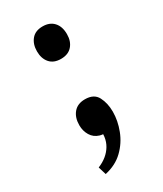

<svg xmlns="http://www.w3.org/2000/svg" viewBox="-163 -539 640 754"><g transform="rotate(-30 157.0 -162.0)"><path d="M86.1 151 75.2 115Q120.1 96.7 141.4 61Q162.6 25.3 152.6 -22.6L202.4 2.3Q165.5 15.3 141.2 7.9Q116.8 0.5 104.5 -20.1Q92.1 -40.7 92.1 -66.6Q92.1 -101.4 110.2 -122.8Q128.3 -144.2 162 -144.2Q202.7 -144.2 217.8 -115Q232.9 -85.8 232.9 -47.3Q232.9 -6.4 216.8 35.5Q200.7 77.5 168.4 108.7Q136.1 140 86.1 151ZM160.9 -328.2Q127.9 -328.2 110.5 -348.4Q93.2 -368.5 93.2 -401Q93.2 -433.5 110.4 -454.3Q127.7 -475.2 161 -475.2Q193.1 -475.2 211.1 -455.5Q229.2 -435.8 229.2 -401Q229.2 -368.5 211.5 -348.4Q193.9 -328.2 160.9 -328.2Z"/></g></svg>

Font: Andada Pro
Style: Regular
Weight: 400
Designer: Carolina Giovagnoli
Foundry: Huerta Tipografica
Version: Version 3.003